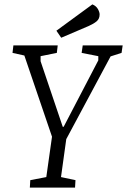

<svg xmlns="http://www.w3.org/2000/svg" viewBox="-20 -855 579 875"><path d="M116 0 118 -34 191 -48 217 -232 91 -602 37 -614 41 -648H243L239 -614L165 -599V-576L266 -277H270L428 -580V-599L352 -614L357 -648H539L534 -614L484 -598L282 -221L258 -48L324 -34L322 0ZM259 -683 237 -715 401 -835Q418 -828 426 -814Q434 -800 434 -789Q434 -769 420 -757.5Q406 -746 383 -736Z"/></svg>

Font: Faustina Light
Style: Italic
Weight: 300
Italic angle: -8°
Designer: Alfonso Garcia
Foundry: http://www.omnibus-type.com
Version: Version 1.200